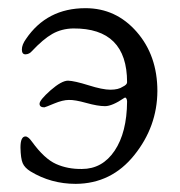

<svg xmlns="http://www.w3.org/2000/svg" viewBox="-20 -433 438 467"><path d="M289.1 -232.9Q289.1 -364.7 158.2 -363.8Q129.9 -363.3 107.4 -350.6Q85 -337.9 57.1 -308.1Q51.3 -301.3 42 -300.8Q33.2 -300.8 33.2 -312.5Q33.2 -324.2 43 -337.9Q93.8 -413.1 188 -413.1Q262.2 -413.1 312.5 -355.5Q362.8 -297.9 362.8 -211.4Q362.3 -125 306.6 -55.7Q251 13.7 164.1 14.2Q104 14.2 54.2 -16.1Q40 -24.9 35.2 -36.1Q30.3 -47.4 29.8 -74.2Q29.8 -101.1 42 -101.1Q48.8 -101.1 58.1 -87.9Q87.9 -46.9 116.2 -34.2Q144.5 -21.5 179.2 -22Q229 -22 258.8 -66.4Q288.6 -110.8 289.1 -186Q289.1 -190.9 287.1 -193.8Q285.2 -196.8 282.2 -194.8Q252.9 -174.8 235.4 -174.8Q217.8 -174.8 189.9 -182.6Q162.1 -190.4 147.5 -189.9Q132.8 -189.9 111.8 -181.2Q90.8 -172.4 87.9 -171.9Q76.2 -171.9 76.2 -180.7Q76.2 -189.5 103 -213.4Q129.9 -236.8 145.5 -236.8Q161.1 -236.3 195.3 -225.6Q229.5 -214.8 248.5 -214.8Q268.1 -214.8 278.8 -222.2Q289.1 -227.1 289.1 -232.9Z"/></svg>

Font: EBGaramond
Style: Regular
Weight: 400
Version: Version 000.012g